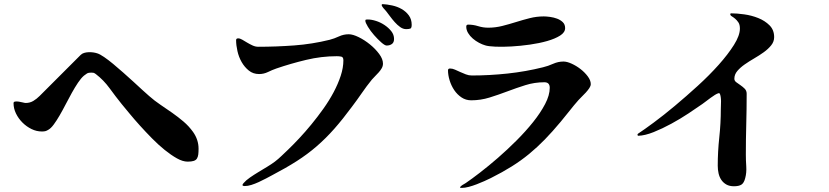

<svg xmlns="http://www.w3.org/2000/svg" viewBox="-20 -861 4040 936"><path d="M373 -593Q380 -600 390 -603Q400 -606 411.5 -606.5Q423 -607 434 -605.5Q445 -604 454 -601Q467 -597 487.5 -583Q508 -569 531.5 -549.5Q555 -530 581 -507Q607 -484 630.5 -462.5Q654 -441 674 -422.5Q694 -404 707 -393Q733 -370 762 -350.5Q791 -331 819.5 -311Q848 -291 874.5 -268.5Q901 -246 921 -218Q948 -180 948 -136Q948 -119 946.5 -107.5Q945 -96 940 -88Q935 -80 924 -76.5Q913 -73 895 -73Q871 -73 842.5 -89Q814 -105 783 -130Q752 -155 721 -186.5Q690 -218 662 -249Q634 -280 611 -308Q588 -336 573 -354Q544 -390 514.5 -430.5Q485 -471 447 -500Q440 -505 436.5 -506Q433 -507 425 -507Q411 -507 405 -503.5Q399 -500 389 -492Q375 -480 360 -457.5Q345 -435 330 -408Q315 -381 300 -352Q285 -323 270.5 -298Q256 -273 242 -254Q228 -235 215 -228Q207 -223 200.5 -221.5Q194 -220 184 -220Q158 -220 133.5 -232Q109 -244 89.5 -263.5Q70 -283 58 -307.5Q46 -332 46 -358Q46 -365 54 -366Q62 -367 72 -365.5Q82 -364 91.5 -361.5Q101 -359 105 -359Q126 -359 142.5 -369Q159 -379 173 -393Z M1844 -841Q1866 -840 1891.5 -834.5Q1917 -829 1938 -817Q1959 -805 1973 -786Q1987 -767 1987 -740Q1987 -724 1980 -721.5Q1973 -719 1960 -719Q1945 -719 1931 -729Q1917 -739 1904.5 -753Q1892 -767 1881 -782Q1870 -797 1862 -807Q1856 -814 1849.5 -821Q1843 -828 1840 -837ZM1865 -639Q1856 -639 1838.5 -654.5Q1821 -670 1803.5 -690Q1786 -710 1773.5 -730.5Q1761 -751 1761 -760Q1761 -765 1765 -765.5Q1769 -766 1773 -766Q1791 -766 1813 -759Q1835 -752 1854.5 -739Q1874 -726 1887.5 -709Q1901 -692 1901 -671Q1901 -654 1890.5 -646.5Q1880 -639 1865 -639ZM1131 -665Q1131 -674 1141 -674Q1150 -674 1161 -667.5Q1172 -661 1184.5 -653.5Q1197 -646 1211 -639.5Q1225 -633 1239 -633Q1326 -633 1414 -639.5Q1502 -646 1587 -667Q1610 -673 1632.5 -683.5Q1655 -694 1680 -694Q1700 -694 1728.5 -680Q1757 -666 1783.5 -644.5Q1810 -623 1828.5 -598Q1847 -573 1847 -551Q1847 -539 1841 -528.5Q1835 -518 1826.5 -508.5Q1818 -499 1809 -490Q1800 -481 1793 -473Q1767 -441 1744 -407.5Q1721 -374 1696 -341Q1651 -280 1610 -233.5Q1569 -187 1524 -148Q1479 -109 1426.5 -75.5Q1374 -42 1307 -7Q1294 0 1277 9Q1260 18 1241.5 26.5Q1223 35 1205.5 40.5Q1188 46 1173 46Q1155 46 1167 32Q1179 18 1198.5 4.5Q1218 -9 1239.5 -22Q1261 -35 1282.5 -48Q1304 -61 1320 -73Q1337 -86 1352.5 -101Q1368 -116 1384 -131Q1409 -155 1438.5 -186.5Q1468 -218 1498 -254.5Q1528 -291 1556.5 -331Q1585 -371 1606.5 -411.5Q1628 -452 1641 -491.5Q1654 -531 1654 -567Q1654 -583 1643.5 -585Q1633 -587 1622 -587Q1547 -587 1472 -569Q1397 -551 1327 -527Q1307 -520 1286.5 -510Q1266 -500 1243 -500Q1214 -500 1193 -517Q1172 -534 1158 -558.5Q1144 -583 1137.5 -612Q1131 -641 1131 -665Z M2253 -731Q2253 -741 2262 -741Q2287 -741 2311 -733.5Q2335 -726 2360 -726Q2395 -726 2428.5 -734.5Q2462 -743 2495.5 -753.5Q2529 -764 2562.5 -772.5Q2596 -781 2631 -781Q2644 -781 2662 -778.5Q2680 -776 2696 -770Q2712 -764 2723.5 -753Q2735 -742 2735 -724Q2735 -703 2710.5 -687.5Q2686 -672 2647.5 -661Q2609 -650 2563 -643.5Q2517 -637 2473.5 -634.5Q2430 -632 2395 -633.5Q2360 -635 2345 -640Q2331 -644 2315 -652.5Q2299 -661 2285 -673Q2271 -685 2262 -700Q2253 -715 2253 -731ZM2164 -518Q2164 -527 2174 -527Q2186 -527 2198 -521.5Q2210 -516 2223.5 -510Q2237 -504 2251 -498.5Q2265 -493 2280 -493Q2366 -493 2454.5 -502.5Q2543 -512 2627 -533Q2652 -539 2676.5 -550Q2701 -561 2727 -561Q2744 -561 2767 -550.5Q2790 -540 2810.5 -524Q2831 -508 2845.5 -488.5Q2860 -469 2860 -451Q2860 -442 2853 -431.5Q2846 -421 2836 -410Q2826 -399 2816 -389.5Q2806 -380 2800 -373Q2777 -347 2756 -320Q2735 -293 2713 -267Q2673 -219 2636 -181Q2599 -143 2559.5 -110.5Q2520 -78 2474.5 -49.5Q2429 -21 2373 7Q2359 14 2341 22Q2323 30 2303.5 37.5Q2284 45 2265 50Q2246 55 2231 55Q2221 55 2222.5 52Q2224 49 2229.5 44.5Q2235 40 2242 36.5Q2249 33 2251 31Q2279 12 2320.5 -20Q2362 -52 2407.5 -91.5Q2453 -131 2498 -176Q2543 -221 2579 -266Q2615 -311 2637.5 -354Q2660 -397 2660 -433Q2660 -460 2634 -460Q2586 -460 2541.5 -446Q2497 -432 2453.5 -415.5Q2410 -399 2366.5 -385.5Q2323 -372 2277 -372Q2251 -372 2230 -386Q2209 -400 2194.5 -421.5Q2180 -443 2172 -469Q2164 -495 2164 -518Z M3484 -407Q3476 -405 3465.5 -398.5Q3455 -392 3443.5 -383.5Q3432 -375 3421.5 -367Q3411 -359 3404 -354Q3377 -335 3337 -308.5Q3297 -282 3253 -258Q3209 -234 3166.5 -217Q3124 -200 3091 -199L3087 -203L3090 -209Q3119 -228 3167 -263.5Q3215 -299 3270 -345Q3325 -391 3381.5 -442.5Q3438 -494 3483.5 -545Q3529 -596 3558 -642Q3587 -688 3587 -722Q3587 -741 3579.5 -752Q3572 -763 3563.5 -770Q3555 -777 3547.5 -781.5Q3540 -786 3540 -792Q3540 -796 3545 -796Q3572 -796 3608 -791Q3644 -786 3676.5 -773Q3709 -760 3731.5 -737.5Q3754 -715 3754 -680Q3754 -658 3739.5 -640Q3725 -622 3703.5 -606.5Q3682 -591 3657 -576.5Q3632 -562 3610.5 -547Q3589 -532 3574.5 -515Q3560 -498 3560 -477Q3560 -467 3569.5 -460Q3579 -453 3590 -445.5Q3601 -438 3610.5 -428.5Q3620 -419 3620 -404Q3620 -329 3618 -255.5Q3616 -182 3616 -107Q3616 -80 3618 -49.5Q3620 -19 3613 7Q3607 31 3594.5 39Q3582 47 3558 47Q3536 47 3521 38.5Q3506 30 3496.5 16Q3487 2 3483 -16Q3479 -34 3479 -53Q3479 -122 3486.5 -191Q3494 -260 3494 -329Q3494 -337 3494.5 -347Q3495 -357 3495 -367.5Q3495 -378 3493.5 -388Q3492 -398 3489 -405Z"/></svg>

Font: SoukouMincho
Style: Regular
Weight: 400
Designer: Dr. Ken Lunde (project architect, glyph set definition & overall production); Masataka HATTORI  (production & ideograph 
Foundry: Adobe Systems Incorporated
Version: Version 1.00